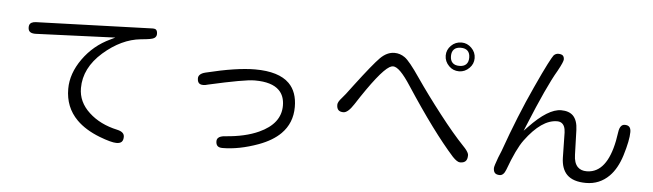

<svg xmlns="http://www.w3.org/2000/svg" viewBox="-50 -958 4099 1206"><g transform="rotate(5 2000.0 -355.5)"><path d="M380.9 -258.8Q380.9 -142.6 458.5 -64.9Q512.7 -10.7 604 24.9Q679.2 53.7 711.9 53.7Q734.4 53.7 744.6 43.5Q754.9 33.2 754.9 11.7Q754.9 -2.9 745.1 -12.7Q733.9 -23.9 709.5 -29.3Q600.1 -53.2 530.8 -117.7Q460 -182.6 460 -270.5Q460 -397.5 573.7 -497.6Q686.5 -596.2 808.1 -608.4Q846.2 -611.8 864.5 -615.2Q882.8 -618.7 888.2 -622.1Q894.5 -625 897.9 -628.9Q906.2 -637.2 906.2 -650.4Q906.2 -668.5 898.4 -676.3Q892.1 -682.6 878.4 -682.6Q877.9 -682.6 142.6 -658.2Q108.9 -656.7 101.6 -636.2Q99.6 -630.4 99.6 -622.1Q99.6 -604.5 108.4 -595.7Q118.2 -585.9 139.6 -585H148.4L647.5 -605L617.2 -590.3Q513.2 -541.5 447 -448.5Q380.9 -355.5 380.9 -258.8Z M1540 -482.4Q1422.9 -482.4 1231.9 -435.5Q1207 -429.7 1195.8 -418Q1186.5 -408.7 1186.5 -395.5Q1186.5 -368.7 1202.6 -360.4Q1210.9 -356.4 1223.6 -356.4Q1236.3 -356.4 1253.9 -361.8Q1481 -413.1 1541.5 -413.1Q1543.9 -413.1 1545.9 -413.1Q1651.9 -413.1 1698.2 -366.7Q1733.4 -331.5 1733.4 -270.5Q1733.4 -156.7 1599.1 -95.7Q1514.6 -57.1 1390.1 -47.9Q1357.4 -45.9 1345.2 -33.2Q1336.9 -24.9 1336.9 -11.7Q1336.9 7.8 1346.7 17.6Q1356.4 27.3 1377.9 27.3Q1482.4 27.3 1604 -17.1Q1690.9 -49.3 1740.7 -99.1Q1808.6 -167 1808.6 -268.6Q1808.6 -363.8 1755.9 -416.5Q1689.9 -482.4 1540 -482.4Z M2401.4 -577.1Q2421.9 -577.1 2450 -549.1Q2478 -521 2515.6 -462.9Q2694.8 -189 2825.2 -43.5Q2854.5 -12.7 2873 -12.7Q2896 -12.7 2907.5 -24.2Q2918.9 -35.6 2918.9 -61.5Q2918.9 -63.5 2918.5 -65.7Q2918 -67.9 2917.5 -70.3Q2911.6 -88.9 2882.8 -118.2Q2815.9 -188 2726.6 -303Q2637.2 -418 2567.4 -519.5Q2499 -620.1 2468.3 -641.1Q2438.5 -662.1 2403.3 -662.1Q2356 -662.1 2314.2 -620.4Q2272.5 -578.6 2165.5 -437.5Q2111.8 -364.7 2097.7 -350.6Q2073.2 -323.7 2073.2 -306.6Q2073.2 -283.7 2083.7 -273.2Q2094.2 -262.7 2115.2 -262.7Q2143.6 -262.7 2179.7 -318.4Q2319.3 -534.7 2378.9 -569.8Q2391.6 -577.1 2401.4 -577.1ZM2858.4 -715.8Q2873 -701.2 2873 -673.3Q2873 -645.5 2858.4 -630.9Q2843.8 -616.2 2815.4 -616.2Q2787.1 -616.2 2772.5 -630.9Q2757.8 -645.5 2757.8 -673.3Q2757.8 -701.2 2772.5 -715.8Q2787.1 -730.5 2815.4 -730.5Q2843.8 -730.5 2858.4 -715.8ZM2817.4 -763.7Q2778.3 -763.7 2751.5 -736.8Q2724.6 -710 2724.6 -673.8Q2724.6 -636.2 2752.9 -607.9Q2778.8 -582 2816.4 -582Q2853 -582 2881.3 -610.4Q2907.2 -636.2 2907.2 -672.4Q2907.2 -709.5 2880.1 -736.6Q2853 -763.7 2817.4 -763.7Z M3465.8 -712.9Q3465.8 -729 3458 -737.3Q3448.7 -746.1 3428.7 -746.1Q3412.1 -746.1 3399.4 -732.9Q3391.6 -723.1 3366.9 -675.5Q3342.3 -627.9 3294.4 -523.4Q3207.5 -335.4 3126.5 -106.9L3108.9 -64Q3087.9 -7.3 3087.9 3.9Q3087.9 25.4 3097.7 35.2Q3107.4 44.9 3127.9 44.9Q3152.3 44.9 3166.5 7.3Q3215.8 -127.4 3258.3 -184.6Q3360.8 -323.2 3458 -323.2Q3490.7 -323.2 3503.4 -294.4Q3509.8 -279.8 3510.7 -256.8L3513.7 -97.7Q3515.6 -28.3 3551.3 7.8Q3590.3 46.9 3671.9 46.9Q3757.3 46.9 3817.4 -13.2Q3865.2 -61 3892.1 -147Q3921.9 -244.1 3921.9 -295.9Q3921.9 -318.4 3911.6 -328.6Q3902.3 -337.9 3883.8 -337.9Q3870.6 -337.9 3861.8 -329.1Q3849.6 -316.9 3845.7 -287.1Q3815.4 -60.1 3704.1 -30.8Q3688 -26.4 3669.9 -26.4Q3633.8 -26.4 3613.3 -46.9Q3588.9 -71.3 3587.9 -124L3583 -279.3Q3581.1 -339.8 3552.7 -368.7Q3526.4 -394.5 3477.5 -394.5Q3395.5 -394.5 3278.3 -271.5L3253.4 -245.6L3267.1 -278.8Q3372.6 -537.1 3432.6 -638.2Q3451.2 -671.9 3458.5 -689.5Q3465.8 -707 3465.8 -712.9Z"/></g></svg>

Font: YuPearl-Light
Style: Light
Weight: 300
Designer: Max Yao
Foundry: Max-Everyday
Version: Version 1.011; ttfautohint (v1.8.3)